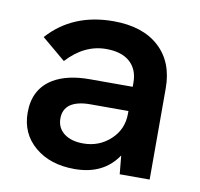

<svg xmlns="http://www.w3.org/2000/svg" viewBox="-63 -569 671 644"><g transform="rotate(10 272.0 -246.5)"><path d="M383 0 377 -63Q329 9 230 9Q147 9 95 -35Q43 -79 43 -150.5Q43 -231 105.5 -268.5Q152.5 -296.5 229 -296.5H375V-310.5Q375 -355.5 346.8 -380.8Q318.5 -406 266 -406Q191.5 -406 132.5 -341.5L52 -409Q135 -502 274 -502Q373.5 -502 429.2 -451.2Q485 -400.5 485 -310.5V0ZM154.5 -150Q154.5 -118 178.8 -99.2Q203 -80.5 244 -80.5Q298 -80.5 336.5 -116Q375 -151.5 375 -204.5V-214H245Q201 -214 177 -197.5Q154.5 -181 154.5 -150Z"/></g></svg>

Font: HK Grotesk SemiBold
Style: Regular
Weight: 600
Designer: Alfredo Marco Pradil
Foundry: Hanken Design Co.
Version: Version 3.001;FEAKit 1.0